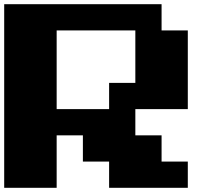

<svg xmlns="http://www.w3.org/2000/svg" viewBox="-20 -1020 1040 915"><path d="M0 -125V-1000H750V-875H875V-500H625V-375H750V-250H875V-125H500V-250H375V-375H250V-125ZM250 -500H500V-625H625V-875H250Z"/></svg>

Font: Press Start 2P
Style: Regular
Weight: 400
Designer: CodeMan38
Foundry: CodeMan38
Version: Version 3.000